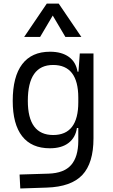

<svg xmlns="http://www.w3.org/2000/svg" viewBox="-20 -815 626 1068"><path d="M92.8 233.4 88.9 155.8 250 150.9Q336.4 147.9 375.7 102.8Q415 57.6 415.5 -30.3V-103H407.7Q400.4 -50.3 361.8 -20.3Q323.2 9.8 257.3 9.8Q155.8 9.8 103.3 -57.1Q50.8 -124 50.8 -253.9Q50.8 -388.7 103.5 -458Q156.2 -527.3 258.3 -527.3Q323.2 -527.3 363 -498.5Q402.8 -469.7 411.1 -416.5H416.5L423.8 -517.6H500V-45.9Q500 92.3 438 158.2Q376 224.1 240.2 228.5ZM415.5 -271.5Q415.5 -453.6 275.4 -453.6Q134.8 -453.6 134.8 -253.9Q134.8 -64 275.9 -64Q415.5 -64 415.5 -246.1ZM114.3 -609.4 240.2 -794.9H306.6L432.6 -609.4H343.8L273.4 -728.5L203.1 -609.4Z"/></svg>

Font: Cascadia Code NF SemiLight
Style: Regular
Weight: 350
Monospace: yes
Designer: Aaron Bell
Foundry: Saja Typeworks
Version: Version 2404.023; ttfautohint (v1.8.4)